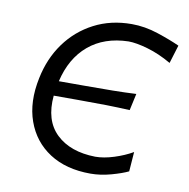

<svg xmlns="http://www.w3.org/2000/svg" viewBox="-64 -569 632 642"><g transform="rotate(10 252.0 -248.0)"><path d="M283.5 10Q200.5 10 144.2 -26.5Q88 -63 65 -127.5Q42 -192 59.5 -275Q73.5 -343.5 111.2 -395.5Q149 -447.5 205.8 -477Q262.5 -506.5 333.5 -506.5Q378 -506.5 423.2 -491.5Q468.5 -476.5 499 -462.5L480 -400.5Q438.5 -424.5 398.5 -436Q358.5 -447.5 332.5 -447.5Q250.5 -445.5 197.5 -400.8Q144.5 -356 126 -276H211Q268 -276 308.8 -276.5Q349.5 -277 388.5 -279L376 -222Q336 -224 295.5 -224.8Q255 -225.5 200 -225.5H117.5Q109.5 -140.5 157 -95.2Q204.5 -50 289.5 -48.5Q318 -48.5 352.8 -59.5Q387.5 -70.5 415 -86.5L410 -20Q389.5 -10 353.5 0Q317.5 10 283.5 10Z"/></g></svg>

Font: Commissioner Flair Light
Style: Italic
Weight: 300
Italic angle: -12°
Designer: Kostas Bartsokas
Foundry: Kostas Bartsokas
Version: Version 1.000; ttfautohint (v1.8.3)